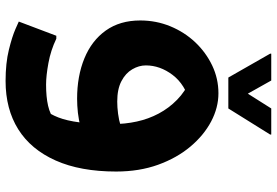

<svg xmlns="http://www.w3.org/2000/svg" viewBox="-174 -571 1006 698"><g transform="rotate(90 329.0 -222.0)"><path d="M274.4 260.7Q209.2 260.7 160.8 248.7Q112.3 236.7 85.3 224.7Q58.4 212.7 58.4 212.7L110 76.3H120.8Q163 96.6 209.3 105Q255.6 113.5 287.6 113.5Q332.4 113.5 364.4 106.2Q396.4 99 424.6 78.2L378.1 120.3Q394.9 99.6 406.9 69Q418.9 38.4 425 -9Q431.1 -56.4 431.1 -128.5Q431.1 -174 421.8 -216.4Q412.6 -258.8 392.8 -296Q373 -333.2 342.7 -362.8Q312.5 -392.5 270.2 -411.1L353.4 -409.8Q287 -392.1 252.4 -346.5Q217.8 -300.8 217.8 -249.1Q217.8 -224 231.9 -199.9Q245.9 -175.7 274.9 -160.5Q303.8 -145.2 349.4 -145.2Q369.8 -145.2 393.2 -148.2Q416.6 -151.1 439.1 -158.2L443 -12.3Q416.8 -5.2 390 -2.2Q363.3 0.7 339.2 0.7Q256.7 0.7 192.2 -25.8Q127.7 -52.2 91 -103.6Q54.4 -155 54.4 -228.9Q54.4 -286.8 75.6 -338.3Q96.8 -389.7 133.7 -428.8Q170.7 -467.8 218.3 -490.5Q265.9 -513.1 319.1 -513.1Q371.2 -513.1 421.6 -486.6Q471.9 -460 513.1 -411Q554.3 -361.9 579 -293.6Q603.6 -225.2 603.6 -141.3Q603.6 -11.3 563.5 78.7Q523.4 168.7 450 214.7Q376.5 260.7 274.4 260.7ZM272.7 -705.1 320.5 -620 374.3 -705.1H469.1V-701.1L374.3 -549.1H261.9L175.1 -701.1V-705.1Z"/></g></svg>

Font: Kufam
Style: Italic
Weight: 400
Italic angle: -11°
Designer: Artur Schmal
Foundry: Original Type
Version: Version 1.301; ttfautohint (v1.8.3)